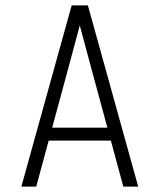

<svg xmlns="http://www.w3.org/2000/svg" viewBox="-20 -690 590 710"><path d="M59 0 245 -670H305L491 0H436L390 -170H160L114 0ZM377 -218 315 -447Q305 -484 295 -521.5Q285 -559 275 -596Q265 -559 255 -521.5Q245 -484 235 -447L173 -218Z"/></svg>

Font: Lode Dark Term
Style: Regular
Weight: 400
Monospace: yes
Designer: Belleve Invis
Foundry: Belleve Invis
Version: Version 29.2.0